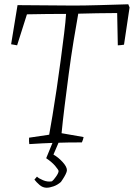

<svg xmlns="http://www.w3.org/2000/svg" viewBox="-20 -667 626 898"><path d="M117 7Q115 -5 116 -23L210 -37Q216 -70 225.5 -126.5Q235 -183 245 -251Q255 -319 264 -386.5Q273 -454 280 -511Q287 -568 289 -602Q244 -602 200 -601.5Q156 -601 106 -600L60 -455Q54 -456 46.5 -457.5Q39 -459 32 -460L62 -643L324 -641Q373 -641 443.5 -643Q514 -645 580 -647L586 -632L560 -458Q553 -457 545.5 -456Q538 -455 531 -455L528 -606Q477 -606 433.5 -605Q390 -604 346 -603Q336 -548 324 -474.5Q312 -401 301.5 -321.5Q291 -242 282 -169.5Q273 -97 268 -44L371 -26Q369 -14 363 -1Q296 -1 236.5 1Q177 3 117 7ZM198 211Q180 211 165 198Q150 185 141 173L153 159Q160 167 181.5 176Q203 185 223 181Q230 176 242 159Q254 142 254 133Q254 128 238.5 109.5Q223 91 196 73L226 0H254L230 56Q253 69 273 91Q293 113 293 129Q293 136 287 148Q281 160 274 170.5Q267 181 265 184Q249 198 230.5 204.5Q212 211 198 211Z"/></svg>

Font: Labrada Lght
Style: Italic
Weight: 300
Italic angle: -7°
Designer: Mercedes Jáuregui
Foundry: Omnibus-Type Team
Version: Version 1.000; ttfautohint (v1.8.4.7-5d5b)